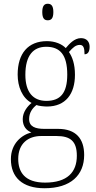

<svg xmlns="http://www.w3.org/2000/svg" viewBox="-20 -762 513 1022"><path d="M234 -654C252 -654 264 -663 264 -698C264 -732 252 -742 234 -742C217 -742 205 -732 205 -698C205 -663 217 -654 234 -654ZM217 240C357 240 428 170 428 63C428 -23 385 -76 289 -76H216C168 -76 135 -88 135 -128C135 -163 153 -186 174 -203C185 -198 215 -195 230 -195C329 -195 379 -262 379 -364C379 -421 365 -459 347 -485C368 -509 383 -523 405 -523C424 -523 430 -507 430 -473C449 -473 457 -489 457 -513C457 -538 443 -559 411 -559C375 -559 348 -527 330 -506C310 -527 274 -543 230 -543C129 -543 74 -477 74 -365C74 -301 98 -241 148 -214C127 -197 101 -166 101 -128C101 -88 122 -67 147 -57C95 -44 38 2 38 85C38 181 98 240 217 240ZM227 -225C157 -225 115 -270 115 -364C115 -468 158 -513 226 -513C299 -513 338 -471 338 -365C338 -265 300 -225 227 -225ZM220 210C111 210 77 153 77 84C77 1 131 -38 199 -38H281C355 -38 389 -10 389 67C389 154 339 210 220 210Z"/></svg>

Font: Noto Serif Ethiopic SemiCondensed ExtraLight
Style: Regular
Weight: 200
Width: 4
Designer: Monotype Design Team
Foundry: Monotype Imaging Inc.
Version: Version 2.102